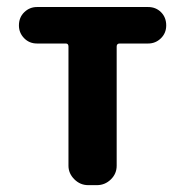

<svg xmlns="http://www.w3.org/2000/svg" viewBox="-20 -540 540 560"><path d="M412.1 -519.5Q434.6 -519.5 449.7 -504.4Q464.8 -489.3 464.8 -465.8Q464.8 -443.4 449.2 -428.2Q433.6 -413.1 412.1 -413.1H329.1Q320.3 -413.1 320.3 -404.3V-56.6Q320.3 -33.2 303.2 -16.6Q286.1 0 262.7 0H237.3Q213.9 0 196.8 -17.1Q179.7 -34.2 179.7 -56.6V-404.3Q179.7 -413.1 171.9 -413.1H87.9Q65.4 -413.1 50.3 -428.7Q35.2 -444.3 35.2 -465.8Q35.2 -489.3 50.8 -504.4Q66.4 -519.5 87.9 -519.5Z"/></svg>

Font: Rounded Mgen+ 2m bold
Style: Bold
Weight: 700
Designer: [Source Han Sans]
Ryoko NISHIZUKA  (kana & ideographs); Paul D. Hunt (Latin, Greek & Cyrillic); Wenlong ZHANG  (bopomofo
Version: Version 1.059.20150602